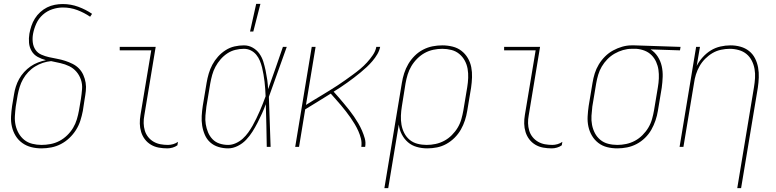

<svg xmlns="http://www.w3.org/2000/svg" viewBox="-20 -764 4040 999"><path d="M196 8Q168 8 142.5 1.5Q117 -5 96 -20Q75 -35 61.5 -57Q48 -79 42 -105Q36 -131 37.5 -158.5Q39 -186 43 -213L53 -273Q56 -293 62.5 -313.5Q69 -334 79.5 -353Q90 -372 105.5 -389Q121 -406 139 -418.5Q157 -431 178 -439Q199 -447 219 -451Q196 -457 176 -468Q156 -479 144.5 -498.5Q133 -518 131 -541.5Q129 -565 133 -589Q137 -610 143.5 -629.5Q150 -649 161.5 -667.5Q173 -686 189.5 -701Q206 -716 225 -725.5Q244 -735 265 -739Q286 -743 306 -743Q349 -743 388 -728.5Q427 -714 459 -692L449 -677Q418 -698 382.5 -711.5Q347 -725 307 -725Q280 -725 252.5 -716Q225 -707 203 -687.5Q181 -668 169 -641.5Q157 -615 152 -588Q148 -566 150.5 -544Q153 -522 164.5 -505Q176 -488 195.5 -479.5Q215 -471 235.5 -466.5Q256 -462 277.5 -458Q299 -454 319 -447.5Q339 -441 358 -431.5Q377 -422 391 -407.5Q405 -393 413.5 -374Q422 -355 425.5 -334Q429 -313 426.5 -290.5Q424 -268 420 -246L411 -187Q406 -161 398 -136Q390 -111 375.5 -88Q361 -65 341 -46Q321 -27 297 -14.5Q273 -2 247 3Q221 8 196 8ZM196 -10Q219 -10 243 -14.5Q267 -19 289 -30.5Q311 -42 329.5 -60Q348 -78 360.5 -99Q373 -120 380 -143.5Q387 -167 391 -190L401 -249Q405 -275 407 -300.5Q409 -326 401 -349.5Q393 -373 377.5 -391Q362 -409 340.5 -419.5Q319 -430 294.5 -435.5Q270 -441 246 -446Q224 -444 203 -437Q182 -430 162.5 -418Q143 -406 127 -389Q111 -372 100 -352.5Q89 -333 82.5 -312Q76 -291 72 -270L62 -210Q59 -186 57.5 -161Q56 -136 61 -113Q66 -90 77.5 -70Q89 -50 106.5 -36Q124 -22 147.5 -16Q171 -10 196 -10Z M851 8Q828 8 806 4Q784 0 765.5 -11Q747 -22 734 -39Q721 -56 714.5 -77Q708 -98 707.5 -120.5Q707 -143 711 -166L767 -502H603V-520H790L731 -164Q727 -143 727.5 -123Q728 -103 733.5 -84.5Q739 -66 751 -51Q763 -36 779.5 -26.5Q796 -17 815 -13.5Q834 -10 854 -10Q867 -10 881 -14Q895 -18 906 -26L903 -8Q892 0 878 4Q864 8 851 8Z M1167 8Q1141 8 1116.5 0.5Q1092 -7 1074 -23Q1056 -39 1046 -62Q1036 -85 1032 -110Q1028 -135 1029.5 -161Q1031 -187 1035 -213L1055 -333Q1059 -357 1066 -381Q1073 -405 1085 -427.5Q1097 -450 1114.5 -469.5Q1132 -489 1154 -503Q1176 -517 1200.5 -522.5Q1225 -528 1249 -528Q1274 -528 1295 -516Q1316 -504 1329.5 -485Q1343 -466 1350 -443.5Q1357 -421 1362 -397Q1367 -373 1370.5 -349Q1374 -325 1375 -300Q1395 -355 1414 -410Q1433 -465 1452 -520H1472Q1448 -455 1425.5 -390Q1403 -325 1379 -260Q1382 -195 1383.5 -130Q1385 -65 1388 0H1368Q1367 -55 1366 -110.5Q1365 -166 1363 -222Q1354 -197 1343 -173Q1332 -149 1320 -125.5Q1308 -102 1293.5 -79Q1279 -56 1260.5 -36.5Q1242 -17 1217 -4.5Q1192 8 1167 8ZM1167 -10Q1187 -10 1207 -19Q1227 -28 1243 -42.5Q1259 -57 1271.5 -74.5Q1284 -92 1294.5 -110.5Q1305 -129 1314 -148Q1323 -167 1331.5 -186Q1340 -205 1347.5 -224.5Q1355 -244 1362 -263Q1361 -282 1360 -301Q1359 -320 1356.5 -339Q1354 -358 1351 -376.5Q1348 -395 1343.5 -413Q1339 -431 1332 -448Q1325 -465 1313.5 -479Q1302 -493 1285.5 -501.5Q1269 -510 1249 -510Q1227 -510 1204.5 -504.5Q1182 -499 1162.5 -486Q1143 -473 1127.5 -455Q1112 -437 1101 -416.5Q1090 -396 1084 -374Q1078 -352 1074 -330L1054 -210Q1051 -187 1049 -163.5Q1047 -140 1050.5 -118Q1054 -96 1062.5 -75.5Q1071 -55 1086 -39.5Q1101 -24 1122.5 -17Q1144 -10 1167 -10ZM1281 -600 1313 -744H1335L1298 -600Z M1516 0 1602 -520H1622L1572 -218Q1592 -231 1613 -243.5Q1634 -256 1654.5 -268.5Q1675 -281 1696 -294Q1717 -307 1737 -320Q1757 -333 1776.5 -347Q1796 -361 1816 -375.5Q1836 -390 1854.5 -405.5Q1873 -421 1889.5 -439Q1906 -457 1920 -477.5Q1934 -498 1938 -520H1958Q1954 -500 1943 -481.5Q1932 -463 1918 -446.5Q1904 -430 1888.5 -415.5Q1873 -401 1856 -387Q1839 -373 1822 -360Q1805 -347 1787.5 -334.5Q1770 -322 1752 -310Q1734 -298 1716 -287Q1730 -272 1743.5 -256Q1757 -240 1770.5 -224Q1784 -208 1797 -191.5Q1810 -175 1822 -157.5Q1834 -140 1844.5 -122Q1855 -104 1863.5 -84.5Q1872 -65 1878 -44Q1884 -23 1880 0H1860Q1863 -22 1858 -42.5Q1853 -63 1844.5 -82Q1836 -101 1825.5 -118.5Q1815 -136 1803.5 -152.5Q1792 -169 1779.5 -185Q1767 -201 1754 -216.5Q1741 -232 1727.5 -247Q1714 -262 1701 -277Q1667 -256 1634 -235.5Q1601 -215 1568 -195L1536 0Z M1980 215 2071 -333Q2075 -358 2083 -383Q2091 -408 2104.5 -431Q2118 -454 2137.5 -473.5Q2157 -493 2181 -505.5Q2205 -518 2230.5 -523Q2256 -528 2281 -528Q2309 -528 2335 -521.5Q2361 -515 2381 -499.5Q2401 -484 2414 -462Q2427 -440 2432 -414.5Q2437 -389 2436 -361.5Q2435 -334 2431 -307L2411 -187Q2407 -162 2399 -137.5Q2391 -113 2378 -90Q2365 -67 2345.5 -47.5Q2326 -28 2302.5 -15Q2279 -2 2253.5 3Q2228 8 2203 8Q2175 8 2148.5 0.5Q2122 -7 2102.5 -24Q2083 -41 2070.5 -65Q2058 -89 2055 -116L2000 215ZM2200 -10Q2223 -10 2246.5 -15Q2270 -20 2291.5 -31.5Q2313 -43 2331 -61Q2349 -79 2361.5 -100Q2374 -121 2380.5 -144Q2387 -167 2391 -190L2411 -310Q2415 -334 2416 -358.5Q2417 -383 2413 -406Q2409 -429 2398 -449Q2387 -469 2369.5 -483.5Q2352 -498 2329 -504Q2306 -510 2281 -510Q2258 -510 2234.5 -505Q2211 -500 2190 -488.5Q2169 -477 2151 -459Q2133 -441 2120.5 -420Q2108 -399 2101 -376Q2094 -353 2090 -330L2071 -211Q2067 -187 2066 -162.5Q2065 -138 2069 -115Q2073 -92 2083.5 -71.5Q2094 -51 2111.5 -36.5Q2129 -22 2152 -16Q2175 -10 2200 -10Z M2851 8Q2828 8 2806 4Q2784 0 2765.5 -11Q2747 -22 2734 -39Q2721 -56 2714.5 -77Q2708 -98 2707.5 -120.5Q2707 -143 2711 -166L2767 -502H2603V-520H2790L2731 -164Q2727 -143 2727.5 -123Q2728 -103 2733.5 -84.5Q2739 -66 2751 -51Q2763 -36 2779.5 -26.5Q2796 -17 2815 -13.5Q2834 -10 2854 -10Q2867 -10 2881 -14Q2895 -18 2906 -26L2903 -8Q2892 0 2878 4Q2864 8 2851 8Z M3192 8Q3164 8 3138.5 1.5Q3113 -5 3093 -20.5Q3073 -36 3060 -58Q3047 -80 3041.5 -105.5Q3036 -131 3037.5 -158.5Q3039 -186 3043 -213L3063 -333Q3067 -358 3074.5 -382Q3082 -406 3095.5 -428.5Q3109 -451 3128 -470Q3147 -489 3170 -501.5Q3193 -514 3217.5 -521Q3242 -528 3266 -528H3281L3521 -520L3518 -502L3365 -507Q3387 -493 3402 -470Q3417 -447 3423 -420Q3429 -393 3428 -364.5Q3427 -336 3423 -307L3403 -187Q3399 -162 3390.5 -137Q3382 -112 3369 -89Q3356 -66 3336 -46.5Q3316 -27 3292 -14.5Q3268 -2 3242.5 3Q3217 8 3192 8ZM3192 -10Q3215 -10 3238.5 -15Q3262 -20 3283.5 -31.5Q3305 -43 3323 -61Q3341 -79 3353.5 -100Q3366 -121 3372.5 -144Q3379 -167 3383 -190L3403 -310Q3407 -333 3408 -356Q3409 -379 3406 -400.5Q3403 -422 3394 -442Q3385 -462 3370 -477Q3355 -492 3335 -500Q3315 -508 3292 -510H3266Q3244 -510 3221.5 -503.5Q3199 -497 3178 -485Q3157 -473 3140 -455.5Q3123 -438 3111 -417.5Q3099 -397 3092.5 -375Q3086 -353 3082 -330L3062 -210Q3059 -186 3057.5 -161.5Q3056 -137 3060.5 -114Q3065 -91 3075.5 -71Q3086 -51 3103.5 -36.5Q3121 -22 3144 -16Q3167 -10 3192 -10Z M3816 215 3903 -310Q3907 -334 3908.5 -358Q3910 -382 3906 -405Q3902 -428 3891.5 -448.5Q3881 -469 3864 -483Q3847 -497 3824 -503.5Q3801 -510 3777 -510Q3755 -510 3731.5 -505Q3708 -500 3687.5 -488Q3667 -476 3649.5 -458.5Q3632 -441 3620 -420Q3608 -399 3601 -376.5Q3594 -354 3591 -331L3536 0H3516L3602 -520H3622L3605 -421Q3617 -445 3636.5 -466.5Q3656 -488 3679 -502Q3702 -516 3728.5 -522Q3755 -528 3781 -528Q3808 -528 3833 -521Q3858 -514 3877.5 -498.5Q3897 -483 3908.5 -460.5Q3920 -438 3924.5 -412.5Q3929 -387 3928 -360.5Q3927 -334 3923 -307L3836 215Z"/></svg>

Font: Iosevka Term Curly Th Obl
Style: Regular
Weight: 100
Italic angle: -9°
Designer: Belleve Invis
Foundry: Belleve Invis
Version: Version 32.3.0